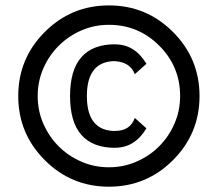

<svg xmlns="http://www.w3.org/2000/svg" viewBox="-20 -704 821 724"><path d="M390.6 -683.6Q532.2 -683.6 632.3 -583.5Q732.4 -483.4 732.4 -341.8Q732.4 -200.2 632.3 -100.1Q532.2 0 390.6 0Q249 0 148.9 -100.1Q48.8 -200.2 48.8 -341.8Q48.8 -483.4 148.9 -583.5Q249 -683.6 390.6 -683.6ZM659.2 -341.8Q659.2 -453.1 580.6 -531.7Q502 -610.4 390.6 -610.4Q335.4 -610.4 286.6 -589.1Q237.8 -567.9 201.2 -531.2Q164.6 -494.6 143.3 -445.8Q122.1 -397 122.1 -341.8Q122.1 -286.6 143.3 -237.8Q164.6 -189 201.2 -152.3Q237.8 -115.7 286.6 -94.5Q335.4 -73.2 390.6 -73.2Q445.8 -73.2 494.6 -94.5Q543.5 -115.7 580.1 -152.3Q616.7 -189 637.9 -237.8Q659.2 -286.6 659.2 -341.8ZM307.6 -341.8Q307.6 -210 415 -210V-210.4Q470.7 -210.4 488.3 -259.3L532.2 -220.2Q488.3 -147 415 -147V-146.5Q244.1 -146.5 244.1 -341.8Q244.1 -537.1 415 -537.1V-536.6Q488.3 -536.6 532.2 -463.4L488.3 -424.3Q470.7 -469.7 415 -473.1V-473.6Q307.6 -473.6 307.6 -341.8Z"/></svg>

Font: Saniretro
Style: Regular
Weight: 400
Designer: Jayvee D. Enaguas (Grand Chaos)
Version: Version 1.0 - 6/10/2013